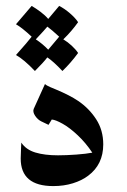

<svg xmlns="http://www.w3.org/2000/svg" viewBox="-20 -621 429 649"><path d="M329 -133Q329 -65 278 -27Q257 -11 226.5 -1.5Q196 8 160 8Q50 8 50 -85Q50 -100 51 -116.5Q52 -133 52 -139Q68 -115 99.5 -105.5Q131 -96 176 -96Q204 -96 238 -98.5Q272 -101 292 -105Q270 -138 243 -163.5Q216 -189 192 -202.5Q168 -216 155 -217L144 -199L119 -211Q107 -217 98.5 -230Q90 -243 94 -253L132 -337Q137 -332 150 -326.5Q163 -321 168 -319Q216 -299 244 -280Q281 -255 305 -218Q329 -181 329 -133ZM87 -497Q55 -527 34 -539Q67 -577 87 -601Q101 -593 117 -581Q133 -569 143 -557L180 -601Q198 -592 216.5 -576Q235 -560 244 -546Q222 -515 194 -488Q209 -479 222.5 -466.5Q236 -454 244 -442Q220 -409 191 -381Q161 -413 140 -427Q127 -410 98 -381Q61 -420 34 -435Q76 -482 87 -497ZM143 -453 180 -497Q154 -521 140 -531Q133 -522 101 -488Q124 -473 143 -453Z"/></svg>

Font: Katibeh
Style: Regular
Weight: 400
Designer: Arabic design by Kourosh Beigpour, Latin design by Eduardo Tunni, engineering by Lasse Fister
Version: Version 1.000